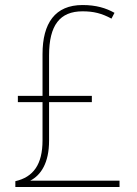

<svg xmlns="http://www.w3.org/2000/svg" viewBox="-20 -743 543 763"><path d="M308 -723C199 -723 149 -651 149 -528V-362H51V-337H149V-185C149 -89 112 -39 41 -23V0H455V-25H100C143 -47 175 -96 175 -184V-337H345V-362H175V-523C175 -643 218 -698 308 -698C352 -698 384 -690 423 -669L435 -692C401 -711 362 -723 308 -723Z"/></svg>

Font: Noto Sans Hebrew SemiCondensed Thin
Style: Regular
Weight: 100
Width: 4
Designer: Monotype Design Team
Foundry: Monotype Imaging Inc.
Version: Version 2.004